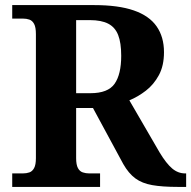

<svg xmlns="http://www.w3.org/2000/svg" viewBox="-20 -734 751 754"><path d="M28 0V-53H70Q84 -53 95.5 -57Q107 -61 114 -74Q121 -87 121 -113V-600Q121 -627 114 -640Q107 -653 95.5 -657Q84 -661 70 -661H28V-714H350Q445 -714 505.5 -693Q566 -672 595 -630.5Q624 -589 624 -529Q624 -476 604 -439Q584 -402 553 -378Q522 -354 488 -340L607 -135Q633 -92 656 -72.5Q679 -53 707 -53H711V0H678Q618 0 578 -7Q538 -14 511.5 -33.5Q485 -53 464 -90L345 -310H279V-113Q279 -87 286 -74Q293 -61 305 -57Q317 -53 330 -53H373V0ZM335 -368Q404 -368 430 -405Q456 -442 456 -515Q456 -566 444 -596.5Q432 -627 405 -641Q378 -655 333 -655H279V-368Z"/></svg>

Font: Noto Serif Kannada
Style: Bold
Weight: 700
Version: Version 2.003